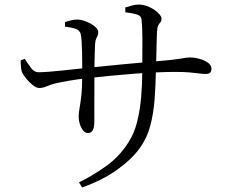

<svg xmlns="http://www.w3.org/2000/svg" viewBox="-20 -787 1040 852"><path d="M330.5 22.2Q388.2 -5.7 448.6 -48.2Q509 -90.7 549.6 -154.8Q575.7 -194.9 588.4 -245.9Q601.1 -296.8 606.2 -354.8Q611.3 -412.9 611.3 -472.7Q612.1 -556.4 611.9 -612.3Q611.7 -668.3 607.9 -701.3Q606.4 -716.9 587.3 -722.9Q568.1 -728.8 536.2 -732.5L536 -754Q551.7 -758.9 567.1 -762.8Q582.4 -766.7 595.7 -766.7Q613.5 -766.7 631.4 -760.3Q649.3 -753.9 664.2 -743.9Q679.1 -734 687.9 -723.1Q696.8 -712.3 696.8 -704.4Q696.8 -693.7 692.3 -688.7Q687.8 -683.7 682.8 -675.7Q677.9 -667.7 676.7 -646.8Q675.7 -621.7 674.9 -588.8Q674.1 -555.8 673.3 -524.7Q672.6 -493.5 671.8 -471.5Q670.6 -408.9 666.1 -347.1Q661.7 -285.3 647 -229.3Q632.3 -173.4 599.2 -128.5Q565.7 -81.4 500.9 -34.6Q436.2 12.2 344.4 44.9ZM369.9 -196.9Q357.6 -196.9 348.3 -208.8Q339 -220.7 334 -237.3Q329.1 -253.9 329.1 -267.7Q329.1 -285.8 332.9 -306.3Q336.7 -326.9 340.8 -361.9Q344.9 -396.9 344.9 -458.2Q344.9 -476.2 344.8 -501.6Q344.7 -527.1 344.2 -554.3Q343.7 -581.5 342.2 -603.8Q340.7 -626.2 337.9 -636.6Q333.9 -652.3 316.9 -658.6Q299.9 -664.8 268.4 -669.1L268.2 -688.8Q281.3 -693.4 296.3 -696.8Q311.2 -700.3 323.7 -700.3Q335.7 -700.3 351.4 -695.4Q367.1 -690.5 381.9 -682.4Q396.7 -674.4 406.3 -664.5Q416 -654.6 416 -644.5Q416 -634.1 413 -628.2Q409.9 -622.3 406.5 -614.8Q403.1 -607.4 401.9 -590.8Q401.7 -580.5 400.8 -561.1Q399.9 -541.6 399.5 -517Q399.1 -492.3 399.1 -465.4Q399.1 -421.6 398.8 -378.6Q398.5 -335.6 398.6 -302Q398.7 -268.4 398.7 -252.4Q398.7 -222.4 392.1 -209.6Q385.5 -196.9 369.9 -196.9ZM154.3 -396.5Q141.6 -396.5 125.6 -409.1Q109.7 -421.8 96.6 -438Q83.5 -454.1 78.5 -464.9Q74.1 -473.9 72.9 -490.6Q71.6 -507.3 72.1 -519.6L90 -525.8Q103.9 -504.2 117.9 -485.3Q132 -466.4 150.8 -466.4Q167.6 -466.4 195.6 -468.5Q223.6 -470.6 255.9 -474.1Q288.1 -477.6 317.9 -480.7Q347.7 -483.8 367.5 -485.8Q397.9 -488.8 435.9 -492.7Q473.8 -496.7 514.4 -500.6Q554.9 -504.5 592.8 -507.8Q630.7 -511.1 660.7 -513.9Q709.1 -517.7 737.6 -520.9Q766.1 -524.1 781.5 -526.8Q796.9 -529.6 805.6 -530.8Q814.3 -532 822.9 -532Q842.9 -532 865.1 -525.9Q887.4 -519.9 902.8 -508.7Q918.3 -497.5 918.3 -482.1Q918.3 -470.1 912.4 -464.4Q906.5 -458.8 892.7 -458.8Q881.2 -458.8 864.1 -461.1Q846.9 -463.5 820.9 -465.7Q794.9 -467.9 756.9 -467.9Q718.4 -467.9 668.8 -465.6Q619.3 -463.3 565.9 -459.1Q512.5 -454.9 461.6 -449.9Q410.8 -444.9 368.8 -440.3Q321.8 -434.9 285.8 -428.7Q249.7 -422.4 223.7 -416.4Q204.7 -411.7 187.6 -404.1Q170.5 -396.5 154.3 -396.5Z"/></svg>

Font: Noto Serif KR ExtraLight
Style: Regular
Weight: 200
Designer: Ryoko NISHIZUKA 西塚涼子 (kana & ideographs); Frank Grießhammer (Latin, Greek & Cyrillic); Wenlong ZHANG 张文龙 (bopomofo); San
Foundry: Adobe
Version: Version 2.002-H1;hotconv 1.1.0;makeotfexe 2.6.0